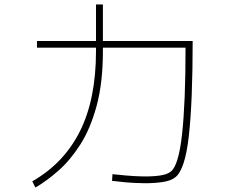

<svg xmlns="http://www.w3.org/2000/svg" viewBox="-20 -820 1040 862"><path d="M139 22 125 -6Q267 -87 339 -231Q411 -375 411 -591V-606H146V-636H411V-800H442V-636H845Q845 -365 828 -211.5Q811 -58 767 -24Q747 -8 708.5 -2.5Q670 3 626.5 2.5Q583 2 544 -1.5Q505 -5 483 -8L485 -38Q505 -36 541.5 -32.5Q578 -29 619 -28Q660 -27 695 -31.5Q730 -36 747 -50Q782 -77 797.5 -218.5Q813 -360 813 -606H442V-591Q442 -449 414 -345.5Q386 -242 340.5 -171Q295 -100 242 -53.5Q189 -7 139 22Z"/></svg>

Font: Murecho ExtraLight
Style: Regular
Weight: 200
Designer: Neil Summerour
Foundry: Positype
Version: Version 1.010; ttfautohint (v1.8.3)